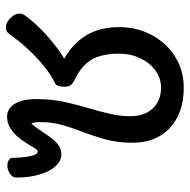

<svg xmlns="http://www.w3.org/2000/svg" viewBox="-16 -615 643 651"><g transform="rotate(-90 305.5 -289.5)"><path d="M334 12Q277 12 235 -9Q193 -30 170 -69Q147 -108 147 -161Q147 -212 158.5 -253.5Q170 -295 184 -332Q198 -367 207.5 -401.5Q217 -436 217 -474Q217 -485 216 -491.5Q215 -498 213 -505Q201 -493 190 -476Q179 -459 167 -442Q155 -425 140.5 -414Q126 -403 107 -403Q90 -403 76 -414.5Q62 -426 51.5 -446Q41 -466 35 -494Q29 -522 29 -555Q29 -569 42 -577.5Q55 -586 70 -586Q81 -586 88.5 -581Q96 -576 96 -566Q96 -546 98.5 -526.5Q101 -507 105.5 -495Q110 -483 117 -483Q122 -483 128.5 -493.5Q135 -504 144.5 -519.5Q154 -535 167 -550.5Q180 -566 197 -576.5Q214 -587 235 -587Q263 -587 279 -561Q295 -535 295 -488Q295 -434 285 -390Q275 -346 263 -306Q253 -272 245 -238Q237 -204 237 -169Q237 -121 263.5 -93Q290 -65 334 -65Q366 -65 392 -84Q418 -103 433.5 -135.5Q449 -168 449 -207Q449 -266 428.5 -301Q408 -336 358 -359Q350 -363 343.5 -370Q337 -377 337 -391Q337 -408 340.5 -415.5Q344 -423 354 -427Q373 -436 401 -457.5Q429 -479 459.5 -511Q490 -543 516 -580Q520 -586 525.5 -588.5Q531 -591 538 -591Q549 -591 559.5 -584Q570 -577 577.5 -566.5Q585 -556 585 -545Q585 -536 579 -527Q551 -488 510.5 -452Q470 -416 432 -393Q484 -364 511.5 -318Q539 -272 539 -208Q539 -146 512 -96Q485 -46 438.5 -17Q392 12 334 12Z"/></g></svg>

Font: Playpen Sans Thai
Style: Regular
Weight: 400
Designer: Sirin Gunkloy, Laura Meseguer, Veronika Burian, José Scaglione
Foundry: TypeTogether
Version: Version 2.000